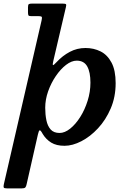

<svg xmlns="http://www.w3.org/2000/svg" viewBox="-58 -800 712 1070"><path d="M121 -780Q107.5 -780 102.8 -777Q98 -774 98 -759.5V-732Q98 -719 100.5 -714.5Q103 -710 116 -710H155.5Q174.5 -710 175.5 -704.2Q176.5 -698.5 173.5 -685L-36.5 226.5Q-39.5 239.5 -37.2 244.8Q-35 250 -17.5 250H62Q78.5 250 83.2 244.5Q88 239 90.5 226L153 -49.5Q158 -72.5 163.2 -73.8Q168.5 -75 180 -53.5Q198.5 -23 227.5 -5.2Q256.5 12.5 301.5 12.5Q346 12.5 395.5 -13Q445 -38.5 488.2 -85Q531.5 -131.5 559 -195.5Q586.5 -259.5 586.5 -336.5Q586.5 -408 563.5 -451.2Q540.5 -494.5 502.5 -513.5Q464.5 -532.5 418.5 -532.5Q371.5 -532.5 331 -511Q290.5 -489.5 258 -454.5Q239.5 -434.5 237 -437.5Q234.5 -440.5 239 -460L309 -759Q313 -773.5 309.2 -776.8Q305.5 -780 288.5 -780ZM194 -199.5Q194 -245 210.2 -291Q226.5 -337 253 -376Q279.5 -415 310.2 -438.5Q341 -462 369.5 -462Q410 -462 428 -430Q446 -398 446 -339.5Q446 -288 430.2 -238Q414.5 -188 389 -147.8Q363.5 -107.5 333.2 -83.2Q303 -59 274 -59Q241.5 -59 224.2 -78.5Q207 -98 200.5 -130Q194 -162 194 -199.5Z"/></svg>

Font: Besley SemiBold
Style: Italic
Weight: 600
Italic angle: -13°
Designer: Owen Earl
Foundry: indestructible type*
Version: Version 2.001